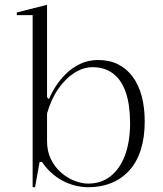

<svg xmlns="http://www.w3.org/2000/svg" viewBox="-20 -765 679 800"><path d="M116 15V-702H50V-713L176 -745V-360L184 -352Q194 -377 212 -405Q230 -433 255.5 -458Q281 -483 314.5 -499Q348 -515 389 -515Q436 -515 472 -497Q508 -479 533 -445Q558 -411 570.5 -364Q583 -317 583 -259Q583 -192 566.5 -140.5Q550 -89 518.5 -54.5Q487 -20 444 -2.5Q401 15 349 15Q320 15 292.5 8Q265 1 240 -12.5Q215 -26 193.5 -45.5Q172 -65 155 -90H145L126 15ZM347 0Q402 0 441 -31Q480 -62 501 -118.5Q522 -175 522 -252Q522 -327 504.5 -379Q487 -431 452 -458Q417 -485 366 -485Q327 -485 290 -461.5Q253 -438 223 -395Q193 -352 176 -292V-177Q176 -134 192.5 -101Q209 -68 235 -45.5Q261 -23 291 -11.5Q321 0 347 0Z"/></svg>

Font: Kalnia Light
Style: Regular
Weight: 300
Designer: Frida Medrano
Foundry: Frida Medrano
Version: Version 1.105